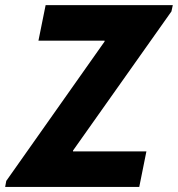

<svg xmlns="http://www.w3.org/2000/svg" viewBox="-37 -740 704 760"><path d="M-12.2 -23.9 377 -575.7V-579.1H115.2L143.6 -719.7H647L641.6 -694.8L252 -144V-140.6H542.5L514.2 0H-16.6Z"/></svg>

Font: Reddit Sans Fudge ExBold Italic
Style: Regular
Weight: 800
Italic angle: -11.25°
Designer: Stephen Hutchings
Version: Version 1.013